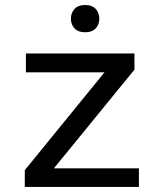

<svg xmlns="http://www.w3.org/2000/svg" viewBox="-20 -740 640 760"><path d="M193.4 -73.7 512.2 -464.4V-528.3H82.5V-453.6H393.6L78.1 -66.4V0H529.8V-73.7ZM260.7 -665.5Q260.7 -643.1 274.9 -627.7Q289.1 -612.3 316.9 -612.3Q344.7 -612.3 358.9 -627.7Q373 -643.1 373 -665.5Q373 -689 358.9 -704.6Q344.7 -720.2 316.9 -720.2Q289.1 -720.2 274.9 -704.6Q260.7 -689 260.7 -665.5Z"/></svg>

Font: RobotoMono Nerd Font
Style: Regular
Weight: 400
Monospace: yes
Designer: Google
Version: Version 3.000;Nerd Fonts 3.2.1